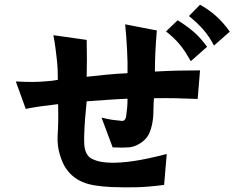

<svg xmlns="http://www.w3.org/2000/svg" viewBox="-20 -741 1040 813"><path d="M817 -322Q767 -324 724 -325Q681 -326 632 -325Q630 -302 630 -284.5Q630 -267 629 -251Q626 -211 614 -181Q602 -151 570 -132Q549 -119 525 -117Q501 -115 457 -117L410 -243Q438 -236 456.5 -233.5Q475 -231 497 -229Q511 -229 514 -248Q516 -264 518 -281Q520 -298 520 -323Q472 -321 431.5 -318Q391 -315 347 -312Q343 -272 340.5 -240.5Q338 -209 337 -180Q335 -137 338.5 -115.5Q342 -94 355 -79Q362 -70 386 -61.5Q410 -53 449 -52Q490 -51 545.5 -59Q601 -67 686 -89L675 42Q606 51 554 52Q502 53 450 51Q411 49 381 44Q351 39 329 29.5Q307 20 289.5 5.5Q272 -9 258 -30Q244 -51 233 -87.5Q222 -124 224 -166Q226 -198 226.5 -229.5Q227 -261 226 -300Q184 -295 154 -291Q124 -287 89 -280L47 -396Q90 -394 118 -394Q146 -394 178 -397Q200 -398 225 -403Q225 -427 224 -448Q223 -469 220.5 -490.5Q218 -512 215 -536.5Q212 -561 206 -592L347 -572Q348 -525 348 -490Q348 -455 347 -416Q392 -421 433.5 -425Q475 -429 520 -431Q521 -475 518 -531.5Q515 -588 510 -638L644 -612Q640 -562 638 -521.5Q636 -481 636 -438Q689 -441 733.5 -442Q778 -443 827 -443ZM788 -482Q776 -503 765 -520Q754 -537 742 -551.5Q730 -566 715.5 -580Q701 -594 683 -608L732 -655Q746 -647 763 -635Q780 -623 797.5 -608.5Q815 -594 830 -576.5Q845 -559 857 -543ZM886 -548Q866 -587 840.5 -616Q815 -645 780 -673L827 -721Q865 -700 896 -672Q927 -644 953 -607Z"/></svg>

Font: NanumGothicCoding
Style: Bold
Weight: 700
Monospace: yes
Designer: Kwon Bruce; Nicolas Noh; Sung-woo Choi; Go-un Cha; Soo-hyun Park;
Foundry: NHN Corporation
Version: Version 2.000;PS 1;hotconv 1.0.49;makeotf.lib2.0.14853